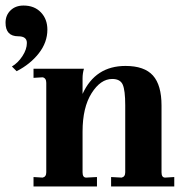

<svg xmlns="http://www.w3.org/2000/svg" viewBox="-101 -673 660 693"><path d="M20 0V-34L53 -32Q66 -35 66 -51V-374Q66 -391 53 -394L20 -392V-425H202Q197 -408 197 -390V-334Q243 -435 352 -435Q420 -435 451 -400.5Q482 -366 482 -292V-51Q482 -32 495 -32L528 -34V0H300V-34L338 -32Q351 -35 351 -51V-293Q351 -347 342 -367.5Q333 -388 304 -388Q262 -388 229.5 -336.5Q197 -285 197 -198V-51Q197 -32 210 -32L249 -34V0ZM-41 -416 -58 -433Q-36 -446 -20 -470.5Q-4 -495 -4 -518Q-4 -542 -35 -542Q-81 -542 -81 -591Q-81 -618 -63 -635.5Q-45 -653 -16 -653Q23 -653 46.5 -628.5Q70 -604 70 -566Q70 -520 39 -480.5Q8 -441 -41 -416Z"/></svg>

Font: UnnaBold
Style: Bold
Weight: 700
Designer: Jorge de Buen Unna
Foundry: Omnibus-Type
Version: Version 2.008;hotconv 1.0.109;makeotfexe 2.5.65596